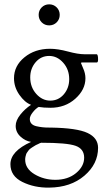

<svg xmlns="http://www.w3.org/2000/svg" viewBox="-20 -648 503 890"><path d="M370.1 83Q370.1 42 330.1 27.8Q290 13.7 170.9 13.7Q168.9 13.7 165 15.6Q164.1 16.6 156.2 20Q148.4 23.4 146.5 24.4Q144.5 25.4 137.7 29.8Q130.9 34.2 128.4 35.6Q126 37.1 120.1 41.5Q114.3 45.9 112.3 49.3Q110.4 52.7 106.4 57.6Q102.5 62.5 101.1 67.4Q99.6 72.3 98.1 78.6Q96.7 85 96.7 91.8Q96.7 133.8 140.1 159.7Q183.6 185.5 236.3 185.5Q294.9 185.5 332.5 154.3Q370.1 123 370.1 83ZM120.1 -289.1Q120.1 -244.1 147.9 -212.9Q175.8 -181.6 212.9 -181.6Q251 -181.6 275.9 -210.9Q300.8 -240.2 300.8 -281.2Q300.8 -326.2 272.9 -357.4Q245.1 -388.7 208 -388.7Q169.9 -388.7 145 -359.4Q120.1 -330.1 120.1 -289.1ZM211.9 -421.9Q248 -421.9 294.9 -409.2Q341.8 -396.5 372.1 -396.5H428.7Q434.6 -394.5 434.6 -372.1Q434.6 -358.4 428.7 -358.4H359.4Q355.5 -358.4 355.5 -355.5L365.2 -332Q376 -308.6 376 -285.2Q376 -232.4 329.1 -190.4Q282.2 -148.4 213.9 -148.4Q182.6 -148.4 159.2 -152.3Q146.5 -145.5 132.3 -127.9Q118.2 -110.4 118.2 -96.7Q118.2 -83 126 -74.7Q133.8 -66.4 148.4 -63Q163.1 -59.6 176.8 -58.1Q190.4 -56.6 209 -56.6Q213.9 -56.6 215.8 -56.6Q336.9 -54.7 385.7 -31.7Q434.6 -8.8 434.6 37.1Q434.6 112.3 371.1 166.5Q307.6 220.7 208 221.7Q138.7 222.7 83.5 195.3Q28.3 168 28.3 113.3Q28.3 52.7 124 9.8Q97.7 5.9 75.2 -14.6Q52.7 -35.2 52.7 -64.5Q52.7 -89.8 74.7 -117.2Q96.7 -144.5 124 -162.1Q94.7 -172.9 69.8 -208.5Q44.9 -244.1 44.9 -285.2Q44.9 -342.8 93.3 -382.3Q141.6 -421.9 211.9 -421.9ZM173.3 -544.4Q159.2 -558.6 159.2 -579.1Q159.2 -599.6 173.3 -613.8Q187.5 -627.9 208 -627.9Q228.5 -627.9 242.7 -613.8Q256.8 -599.6 256.8 -579.1Q256.8 -558.6 242.7 -544.4Q228.5 -530.3 208 -530.3Q187.5 -530.3 173.3 -544.4Z"/></svg>

Font: Crimson Text
Style: Regular
Weight: 400
Version: Version 0.13